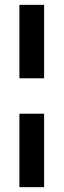

<svg xmlns="http://www.w3.org/2000/svg" viewBox="-20 -621 262 792"><path d="M60 -298V-601H162V-298ZM60 151V-152H162V151Z"/></svg>

Font: Darker Grotesque Light
Style: Bold
Weight: 700
Version: Version 1.000;gftools[0.9.28]